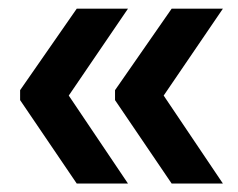

<svg xmlns="http://www.w3.org/2000/svg" viewBox="-20 -466 550 444"><path d="M358.5 -245 495.5 -41.5H377L246 -234.5V-257.5L377 -446H495.5ZM139 -245 276 -41.5H157.5L26.5 -234.5V-257.5L157.5 -446H276Z"/></svg>

Font: Anek Bangla
Style: Semi-bold
Weight: 600
Designer: Sulekha Rajkumar (Bangla), Yesha Goshar (Latin)
Foundry: Ek Type
Version: Version 1.002;March 21, 2022;FontCreator 13.0.0.2683 64-bit